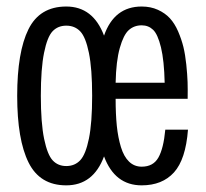

<svg xmlns="http://www.w3.org/2000/svg" viewBox="-20 -553 624 583"><path d="M181.2 9.8Q101.1 9.8 66.7 -59.6Q32.2 -128.9 32.2 -262.2Q32.2 -395 66.4 -464.1Q100.6 -533.2 181.2 -533.2Q262.7 -533.2 295.9 -444.8Q326.7 -533.2 410.2 -533.2Q437.5 -533.2 459.5 -523.2Q481.4 -513.2 495.8 -497.6Q510.3 -481.9 520.8 -457.8Q531.2 -433.6 536.9 -410.4Q542.5 -387.2 545.7 -356.9Q548.8 -326.7 549.6 -304Q550.3 -281.2 549.8 -252.9H331.1Q331.1 -206.5 334.7 -170.9Q338.4 -135.3 347.2 -106.4Q356 -77.6 371.8 -62.3Q387.7 -46.9 410.2 -46.9Q445.3 -46.9 460.9 -74.5Q476.6 -102.1 481.9 -159.2H550.8Q543.9 -68.8 508.3 -29.5Q472.7 9.8 410.2 9.8Q328.6 9.8 295.9 -78.1Q263.2 9.8 181.2 9.8ZM181.2 -48.8Q207 -48.8 223.6 -66.4Q240.2 -84 250 -132.1Q259.8 -180.2 259.8 -262.2Q259.8 -344.2 250 -392.3Q240.2 -440.4 223.6 -457.8Q207 -475.1 181.2 -475.1Q155.8 -475.1 139.6 -458Q123.5 -440.9 113.8 -392.8Q104 -344.7 104 -262.2Q104 -179.7 114 -131.3Q124 -83 140.1 -65.9Q156.2 -48.8 181.2 -48.8ZM331.1 -301.8H480Q478.5 -369.1 468.8 -409.2Q459 -449.2 444.8 -462.6Q430.7 -476.1 410.2 -476.1Q387.2 -476.1 371.1 -461.7Q355 -447.3 343.8 -407.5Q332.5 -367.7 331.1 -301.8Z"/></svg>

Font: Lumene Sans Condensed
Style: Regular
Weight: 400
Width: 3
Designer: Deni Anggara
Version: Version 1.003;Glyphs 3.1.2 (3151)